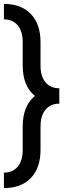

<svg xmlns="http://www.w3.org/2000/svg" viewBox="-20 -816 383 981"><path d="M187 -481Q187 -426 212.5 -395.5Q238 -365 283 -365V-286H270Q231 -281 209 -251Q187 -221 187 -170V-50Q187 42 137.5 93.5Q88 145 0 145V66Q45 66 70.5 35.5Q96 5 96 -50V-171Q96 -273 158 -326Q96 -377 96 -481V-601Q96 -656 70.5 -686.5Q45 -717 0 -717V-796Q88 -796 137.5 -744.5Q187 -693 187 -601Z"/></svg>

Font: Akshar
Style: Regular
Weight: 400
Designer: Tall Chai
Foundry: Tall Chai
Version: Version 1.000